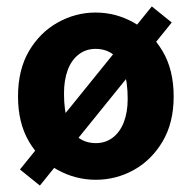

<svg xmlns="http://www.w3.org/2000/svg" viewBox="-20 -547 595 597"><path d="M278 12Q215 12 159.5 -18.5Q104 -49 70 -107Q36 -165 36 -247Q36 -330 70 -388Q104 -446 159.5 -477Q215 -508 277 -508Q340 -508 395.5 -477Q451 -446 485.5 -388Q520 -330 520 -247Q520 -165 485.5 -107Q451 -49 396 -18.5Q341 12 278 12ZM278 -102Q308 -102 330.5 -119Q353 -136 365 -167Q377 -198 377 -239Q377 -292 365.5 -326.5Q354 -361 331.5 -378Q309 -395 277 -395Q247 -395 224.5 -377.5Q202 -360 190.5 -329Q179 -298 179 -256Q179 -204 190.5 -169.5Q202 -135 224.5 -118.5Q247 -102 278 -102ZM104 30 42 -20 452 -527 514 -477Z"/></svg>

Font: Source Sans 3
Style: Bold
Weight: 700
Designer: Paul D. Hunt
Foundry: Adobe
Version: Version 3.052;hotconv 1.1.0;makeotfexe 2.6.0